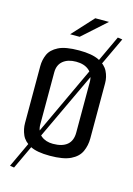

<svg xmlns="http://www.w3.org/2000/svg" viewBox="-112 -687 583 839"><g transform="rotate(15 179.5 -267.0)"><path d="M175 4Q116 4 86 -12Q56 -28 45 -53.5Q34 -79 34 -106V-364Q34 -392 45 -417Q56 -442 87.5 -458Q119 -474 181 -474Q239 -474 270.5 -458.5Q302 -443 314.5 -418Q327 -393 327 -365V-115Q327 -83 314.5 -55.5Q302 -28 269 -12Q236 4 175 4ZM175 -50Q217 -50 239 -68.5Q261 -87 261 -124V-353Q261 -386 239.5 -404.5Q218 -423 181 -423Q144 -423 122 -405Q100 -387 100 -353V-118Q100 -85 121 -67.5Q142 -50 175 -50ZM38 94 19 91 329 -572 350 -569ZM124 -532 212 -628H274L167 -532Z"/></g></svg>

Font: Smooch Sans Thin Medium
Style: Regular
Weight: 500
Version: Version 1.010